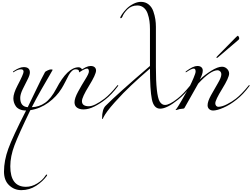

<svg xmlns="http://www.w3.org/2000/svg" viewBox="-20 -1171 2710 2069"><path d="M307 16Q181 276 136 395Q91 514 91 621Q91 842 260 842Q322 842 380.5 806Q439 770 468 724Q477 710 482 710Q488 710 488 714Q488 718 486 722Q442 784 369.5 831Q297 878 210 878Q134 878 78.5 825.5Q23 773 23 678Q23 560 69.5 432Q116 304 261 20Q221 20 192.5 7Q164 -6 150 -27Q136 -48 130 -69Q124 -90 124 -112Q124 -163 168 -248Q234 -373 234 -398Q234 -424 206 -424Q173 -424 134 -398Q125 -392 124 -392Q120 -392 120 -396Q120 -400 126 -404Q190 -448 236 -448Q302 -448 302 -390Q302 -362 276 -312Q250 -262 224 -208Q198 -154 198 -116Q198 -22 279 -16Q301 -60 366 -196.5Q431 -333 466 -396Q470 -401 492.5 -412Q515 -423 529 -423Q547 -423 547 -417Q547 -414 513.5 -358Q480 -302 423.5 -202.5Q367 -103 323 -16Q401 -18 465.5 -63Q530 -108 587 -216Q707 -446 827 -446Q839 -446 848 -440Q857 -434 860.5 -428.5Q864 -423 864 -421Q864 -418 848 -409Q845 -407 842 -405Q839 -403 837.5 -402Q836 -401 835 -401Q832 -401 832 -405Q827 -424 794 -424Q773 -424 753.5 -405Q734 -386 721 -361.5Q708 -337 685 -291.5Q662 -246 643 -216Q591 -131 502 -65.5Q413 0 307 16Z M1015 -411Q1015 -369 939 -246Q863 -123 863 -81Q863 -26 938 -26Q997 -26 1106 -108Q1168 -156 1242 -248Q1246 -254 1250 -254Q1254 -254 1254 -250Q1254 -248 1252 -244Q1184 -152 1114 -98Q1063 -57 999.5 -24.5Q936 8 880 8Q836 8 809.5 -11.5Q783 -31 783 -69Q783 -112 821.5 -183Q860 -254 899 -316Q938 -378 938 -400Q938 -432 918 -432Q895 -432 844 -398Q835 -392 834 -392Q830 -392 830 -396Q830 -400 836 -404Q911 -460 956 -460Q985 -460 1000 -446.5Q1015 -433 1015 -411Z M1596 -432Q1484 -336 1395 -252Q1311 -174 1216.5 -68.5Q1122 37 1093 97Q1092 100 1090.5 103.5Q1089 107 1088 109Q1087 111 1085 111Q1080 111 1080 105Q1080 7 1118 -31Q1248 -162 1596 -460V-858Q1596 -904 1590.5 -944Q1585 -984 1571 -1024.5Q1557 -1065 1528.5 -1088.5Q1500 -1112 1460 -1112Q1396 -1112 1354 -1070Q1312 -1028 1298 -989Q1292 -975 1280 -975Q1276 -975 1276 -978Q1276 -990 1295 -1018Q1314 -1046 1343 -1076Q1372 -1106 1415 -1128.5Q1458 -1151 1499 -1151Q1548 -1151 1582.5 -1122.5Q1617 -1094 1632.5 -1048.5Q1648 -1003 1654 -963Q1660 -923 1660 -882V-447Q1660 -149 1700 -78Q1723 -40 1758 -40Q1806 -40 1892 -108Q1954 -156 2028 -248Q2032 -254 2036 -254Q2040 -254 2040 -250Q2040 -248 2038 -244Q1970 -152 1900 -98Q1779 0 1706 0Q1637 0 1616.5 -101Q1596 -202 1596 -432Z M2329 -573 2515 -762Q2539 -786 2543 -786Q2547 -786 2552.5 -775Q2558 -764 2558 -759Q2558 -747 2548 -740L2337 -560Q2324 -547 2317 -547Q2312 -547 2312 -552Q2312 -556 2329 -573ZM2165 -411Q2165 -372 2133 -314Q2185 -364 2255.5 -408Q2326 -452 2372 -452Q2403 -452 2426 -430Q2449 -408 2449 -378Q2449 -335 2374.5 -214Q2300 -93 2300 -58Q2300 -42 2309 -31Q2318 -20 2332 -20Q2372 -20 2426 -47.5Q2480 -75 2522 -108Q2584 -156 2658 -248Q2662 -254 2666 -254Q2670 -254 2670 -250Q2670 -248 2668 -244Q2600 -152 2530 -98Q2459 -41 2388.5 -10.5Q2318 20 2277 20Q2251 20 2234 4.5Q2217 -11 2217 -37Q2217 -78 2254 -145Q2291 -212 2328 -274.5Q2365 -337 2365 -369Q2365 -390 2352.5 -402Q2340 -414 2325 -414Q2249 -414 2116 -270L1968 -8Q1965 -3 1958.5 -1Q1952 1 1939 1.5Q1926 2 1917 4Q1905 7 1893 11Q1881 15 1877 15Q1873 15 1873 11Q1873 10 1874.5 8.5Q1876 7 1879 4Q1882 1 1885 -3Q1898 -21 1936 -86Q1999 -195 2028 -248Q2044 -279 2066 -331Q2088 -383 2088 -400Q2088 -432 2068 -432Q2045 -432 1994 -398Q1985 -392 1984 -392Q1980 -392 1980 -396Q1980 -400 1986 -404Q2061 -460 2106 -460Q2135 -460 2150 -446.5Q2165 -433 2165 -411Z"/></svg>

Font: Miama Nueva
Style: Medium
Weight: 400
Italic angle: -28°
Version: Version 1.0